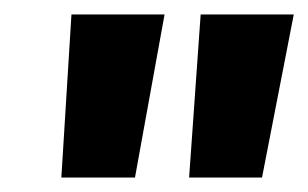

<svg xmlns="http://www.w3.org/2000/svg" viewBox="-20 -717 427 266"><path d="M258 -697H387L343 -471H242ZM208 -697 167 -471H65L79 -697Z"/></svg>

Font: Relentless
Style: Condensed Bold Italic
Weight: 700
Width: 3
Italic angle: -7°
Designer: Sparks studio
Foundry: Sparks Studio
Version: Version 1.101